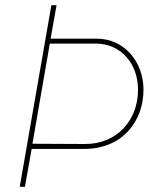

<svg xmlns="http://www.w3.org/2000/svg" viewBox="-20 -720 598 740"><path d="M56 0H76L102 -146H304C454 -146 533 -255 533 -374C533 -480 461 -571 352 -571H175L198 -700H178ZM105 -166 172 -552H349C446 -552 512 -475 512 -374C512 -256 430 -164 307 -165Z"/></svg>

Font: Fixel Text 20240404 Thin
Style: Italic
Weight: 100
Width: 4
Italic angle: -10°
Designer: AlfaBravo + MacPaw
Foundry: Kyrylo Tkachov, Marchela Mozhyna, Serhii Makarenko, Maria Weinstein, Zakhar Kryvoshyya
Version: Version 1.211;Glyphs 3.2 (3225)